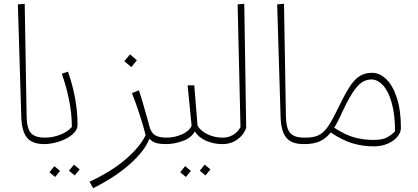

<svg xmlns="http://www.w3.org/2000/svg" viewBox="-20 -758 2198 1010"><path d="M74 -735 110 -738 120 -147Q121 -84 142 -59Q163 -34 216 -34L233 -17L213 0Q149 0 121.5 -34.5Q94 -69 92 -144Z M193 -18 216 -34Q257 -34 296 -49Q335 -64 358 -90Q358 -160 343 -233.5Q328 -307 305 -370L338 -381Q388 -235 388 -102Q388 -73 359.5 -49.5Q331 -26 289.5 -13Q248 0 213 0ZM343 140 369 108 399 133 373 165ZM240 148 266 116 296 141 270 173Z M855 0Q824 0 804 -5Q784 -10 766 -28Q741 36 663.5 105Q586 174 470 232L451 198Q567 144 642 79Q717 14 746 -47Q736 -89 715 -154Q694 -219 674 -268L711 -283Q725 -242 759 -120Q761 -110 767 -90Q776 -58 797 -46Q818 -34 857 -34L875 -17ZM634 -436 664 -472 700 -441 671 -405Z M1170 -17 1150 0Q1101 0 1061 -19Q1021 -38 1005 -67Q986 -32 940.5 -16Q895 0 853 0L835 -16L856 -34Q897 -34 935.5 -50.5Q974 -67 988 -96L967 -309H1002L1019 -98Q1033 -71 1070 -52.5Q1107 -34 1152 -34ZM1031 140 1057 108 1087 133 1061 165ZM928 148 954 116 984 141 958 173Z M1130 -17 1153 -34Q1181 -34 1205.5 -48Q1230 -62 1245 -89L1230 -735L1265 -738L1275 -85Q1263 -49 1229 -24.5Q1195 0 1150 0Z M1438 -735 1474 -738 1484 -147Q1485 -84 1506 -59Q1527 -34 1580 -34L1597 -17L1577 0Q1513 0 1485.5 -34.5Q1458 -69 1456 -144Z M2089 -85Q2089 -62 2071 -39.5Q2053 -17 2020 -2.5Q1987 12 1945 12Q1890 12 1836.5 -3.5Q1783 -19 1720 -61Q1692 -27 1659.5 -13.5Q1627 0 1582 0H1577L1557 -17L1580 -34H1588Q1628 -34 1653.5 -45.5Q1679 -57 1701 -86.5Q1723 -116 1751 -174Q1790 -255 1816 -296.5Q1842 -338 1870 -356.5Q1898 -375 1938 -375Q1977 -375 2011.5 -342Q2046 -309 2067.5 -243.5Q2089 -178 2089 -85ZM2058 -67Q2058 -156 2040.5 -217.5Q2023 -279 1994.5 -309.5Q1966 -340 1934 -340Q1905 -340 1881 -323Q1857 -306 1831 -264.5Q1805 -223 1770 -146Q1751 -106 1738 -86Q1799 -47 1846 -34.5Q1893 -22 1944 -22Q1990 -22 2013.5 -34Q2037 -46 2058 -67Z"/></svg>

Font: FiraGO UltraLight
Style: Italic
Weight: 200
Italic angle: -8°
Designer: bBox Type GmbH
Foundry: bBox Type GmbH
Version: Version 1.001